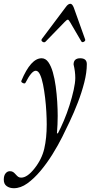

<svg xmlns="http://www.w3.org/2000/svg" viewBox="-73 -724 479 1015"><path d="M0 271Q-22 271 -37.5 260Q-53 249 -53 226Q-53 204 -43.5 192.5Q-34 181 -21 181Q-10 181 -3.5 185.5Q3 190 10 198Q17 206 23 210.5Q29 215 39 215Q71 215 109 167Q148 118 161 62Q174 6 174 -66Q174 -95 172 -132Q170 -169 165.5 -207Q161 -245 154.5 -277.5Q148 -310 138.5 -330Q129 -350 116 -350Q94 -350 62 -287Q59 -280 48 -285Q37 -290 40 -297Q90 -416 147 -416Q168 -416 182.5 -395.5Q197 -375 206.5 -341.5Q216 -308 221.5 -267.5Q227 -227 229.5 -186Q232 -145 232 -111Q232 -90 231 -67Q230 -44 228 -19H233Q248 -47 264.5 -86Q281 -125 294.5 -167.5Q308 -210 316.5 -248.5Q325 -287 325 -312Q325 -346 316 -383Q316 -416 351 -416Q386 -416 386 -385Q386 -341 372.5 -288Q359 -235 338.5 -182Q318 -129 295.5 -81.5Q273 -34 256 0Q234 44 204.5 91.5Q175 139 141 179.5Q107 220 71.5 245.5Q36 271 0 271ZM168 -504Q161 -497 151.5 -503.5Q142 -510 149 -519L275 -687Q287 -704 299 -704Q309 -704 317 -684L377 -516Q380 -509 371 -503.5Q362 -498 357 -505L298 -606Q290 -620 286 -620Q280 -620 269 -608Z"/></svg>

Font: Junicode
Style: Italic
Weight: 400
Italic angle: -11°
Designer: Peter S. Baker
Version: Version 2.100; ttfautohint (v1.8.4)